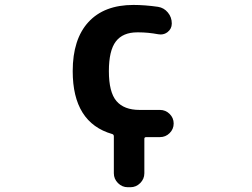

<svg xmlns="http://www.w3.org/2000/svg" viewBox="-20 -577 1040 793"><path d="M584 -10.7Q576.2 -10.7 576.2 -3.9V138.7Q576.2 162.1 559.1 179.2Q542 196.3 518.6 196.3H507.8Q484.4 196.3 467.3 179.2Q450.2 162.1 450.2 138.7V-13.7Q450.2 -21.5 443.4 -23.4Q280.3 -70.3 280.3 -283.2Q280.3 -415 345.2 -485.8Q410.2 -556.6 531.2 -556.6Q578.1 -556.6 632.8 -548.8Q657.2 -544.9 673.3 -525.4Q689.5 -505.9 689.5 -480.5V-479.5Q689.5 -458 671.9 -444.3Q659.2 -434.6 643.6 -434.6Q638.7 -434.6 633.8 -435.5Q590.8 -443.4 552.7 -443.4Q549.8 -443.4 546.9 -443.4Q487.3 -443.4 458.5 -405.8Q429.7 -368.2 429.7 -283.2Q429.7 -196.3 460.9 -159.7Q492.2 -123 556.6 -123H640.6Q664.1 -123 680.7 -106.4Q697.3 -89.8 697.3 -66.9Q697.3 -43.9 680.7 -27.3Q664.1 -10.7 640.6 -10.7Z"/></svg>

Font: Gen Jyuu Gothic Monospace Bold
Style: Bold
Weight: 700
Designer: [Source Han Sans]
Ryoko NISHIZUKA  (kana & ideographs); Paul D. Hunt (Latin, Greek & Cyrillic); Wenlong ZHANG  (bopomofo
Version: Version 1.002.20150607